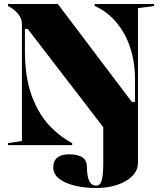

<svg xmlns="http://www.w3.org/2000/svg" viewBox="-20 -728 807 963"><path d="M672 89Q672 117 655.5 140.5Q639 164 610 180.5Q581 197 543 206Q505 215 462 215Q404 215 354.5 203Q305 191 276 168Q247 145 247 111Q247 79 267.5 62.5Q288 46 325 46Q371 46 393.5 61.5Q416 77 416 108Q416 203 462 203Q484 203 491 173.5Q498 144 498 89V-90L119 -583H105V-471Q105 -410 113 -354Q121 -298 139 -248Q157 -198 184.5 -154.5Q212 -111 251.5 -74.5Q291 -38 342 -10V0H20V-10L90 -21V-609Q90 -634 71.5 -657.5Q53 -681 20 -698V-708H270L641 -217H657V-335Q657 -381 649 -425.5Q641 -470 625 -511.5Q609 -553 584.5 -588.5Q560 -624 528 -652Q496 -680 455 -698V-708H753V-698L672 -687Z"/></svg>

Font: Kalnia SemiBold
Style: Regular
Weight: 600
Designer: Frida Medrano
Foundry: Frida Medrano
Version: Version 1.105